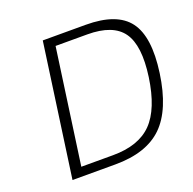

<svg xmlns="http://www.w3.org/2000/svg" viewBox="-124 -826 956 951"><g transform="rotate(-20 354.0 -350.0)"><path d="M326.2 0H100.1L198.2 -700.2H424.3Q588.4 -700.2 650.6 -617.2Q712.9 -534.2 687 -350.1Q661.1 -166 575.7 -83Q490.2 0 326.2 0ZM415.5 -652.8H248.5L163.6 -46.9H330.6Q466.3 -46.9 536.4 -118.2Q606.4 -189.5 629.4 -350.1Q651.9 -510.3 601.3 -581.5Q550.8 -652.8 415.5 -652.8Z"/></g></svg>

Font: Fivo Sans Light
Style: Regular
Weight: 300
Designer: Alexander Slobzheninov
Foundry: Alexander Slobzheninov
Version: 1.0